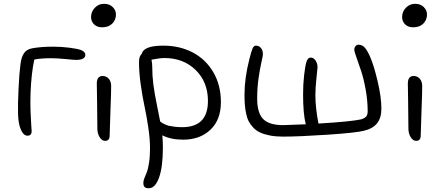

<svg xmlns="http://www.w3.org/2000/svg" viewBox="-20 -732 2349 1013"><path d="M125 -16.1Q104 -16.1 90.3 -47.4Q76.7 -78.6 75.2 -130.9Q73.7 -179.7 77.9 -265.1Q82 -350.6 87.9 -392.1Q92.3 -430.7 106.7 -451.4Q121.1 -472.2 149.9 -477.1Q196.3 -485.8 261.2 -485.8Q301.3 -485.8 344.7 -480.5Q388.2 -475.1 408.2 -467.8Q430.2 -458.5 430.2 -442.9Q430.2 -416 381.8 -416Q370.1 -416 325.7 -420.4Q281.2 -424.8 250 -424.8Q195.8 -424.8 161.1 -418Q145.5 -348.1 141.1 -241.2Q139.6 -189 140.9 -151.1Q142.1 -113.3 144.5 -77.4Q147 -41.5 147 -40Q147 -16.1 125 -16.1Z M518.6 -587.9Q492.2 -587.9 476.3 -603.5Q460.4 -619.1 460.4 -642.1Q460.4 -670.4 480.5 -691.2Q500.5 -711.9 528.8 -711.9Q557.6 -711.9 574.7 -694.8Q591.8 -677.7 591.8 -655.8Q591.8 -627 572.3 -607.4Q552.7 -587.9 518.6 -587.9ZM534.7 11.2Q517.6 11.2 505.6 -8.3Q493.7 -27.8 493.7 -53.2Q493.7 -127.4 492.2 -196.5Q490.7 -265.6 490.7 -291Q490.7 -331.1 521.5 -331.1Q540 -331.1 553 -317.4Q565.9 -303.7 566.4 -279.8Q566.9 -253.9 562.7 -147.2Q558.6 -40.5 558.6 -17.1Q558.6 11.2 534.7 11.2Z M765.1 261.2Q750 261.2 743.2 254.9Q736.3 248.5 736.3 232.9Q736.3 222.7 741.7 208.3Q747.1 193.8 753.9 178.2Q760.7 162.6 766.1 128.4Q771.5 94.2 771.5 49.8Q771.5 2.4 762.5 -59.1Q753.4 -120.6 742.4 -171.4Q731.4 -222.2 722.4 -286.4Q713.4 -350.6 713.4 -402.8Q713.4 -437.5 728.5 -448.2Q731.4 -467.8 759 -479.5Q786.6 -491.2 841.3 -491.2Q928.2 -491.2 997.1 -455.1Q1065.9 -418.9 1105.7 -350.6Q1145.5 -282.2 1145.5 -192.9Q1145.5 -100.1 1090.3 -47.6Q1035.2 4.9 946.3 4.9Q881.3 4.9 836.4 -18.1Q839.4 13.2 839.4 45.9Q839.4 148.9 819.1 205.1Q798.8 261.2 765.1 261.2ZM783.2 -380.9Q783.2 -332 789.1 -286.4Q794.9 -240.7 808.6 -174.3Q822.3 -107.9 825.2 -90.8Q834 -84.5 836.2 -83Q838.4 -81.5 850.1 -75.9Q861.8 -70.3 871.8 -68.1Q881.8 -65.9 900.4 -63.5Q918.9 -61 941.4 -61Q1077.1 -61 1077.1 -199.2Q1077.1 -299.3 1012.5 -362.5Q947.8 -425.8 848.1 -425.8Q822.3 -425.8 779.3 -417Q783.2 -397.5 783.2 -380.9Z M1473.1 -11.2Q1434.6 -11.2 1404.3 -17.1Q1374 -22.9 1352.8 -32.7Q1331.5 -42.5 1316.4 -58.6Q1301.3 -74.7 1292.2 -92Q1283.2 -109.4 1278.3 -133.8Q1273.4 -158.2 1271.7 -180.4Q1270 -202.6 1270 -232.9Q1270 -319.8 1295.9 -420.9Q1305.7 -460.4 1312.3 -475.8Q1318.8 -491.2 1330.1 -491.2Q1346.7 -491.2 1356.9 -478.8Q1367.2 -466.3 1367.2 -445.8Q1367.2 -437.5 1359.6 -405.5Q1352.1 -373.5 1344.5 -321.5Q1336.9 -269.5 1336.9 -211.9Q1336.9 -136.2 1368.4 -104Q1399.9 -71.8 1474.1 -71.8Q1485.4 -71.8 1593.3 -76.2Q1579.1 -130.4 1579.1 -233.9Q1579.1 -288.1 1584.5 -335Q1589.8 -381.8 1596.2 -403.8Q1603 -428.2 1620.1 -428.2Q1634.3 -428.2 1644.8 -412.8Q1655.3 -397.5 1655.3 -377Q1655.3 -369.6 1649.7 -320.1Q1644 -270.5 1644 -229Q1644 -164.1 1660.2 -80.1Q1830.1 -90.3 1884.3 -102.1Q1902.8 -107.4 1911.4 -116.7Q1919.9 -126 1919.9 -145Q1919.9 -201.7 1908.9 -261.5Q1897.9 -321.3 1884.5 -360.1Q1871.1 -398.9 1860.1 -430.4Q1849.1 -461.9 1849.1 -469.2Q1849.1 -480.5 1855.5 -488.3Q1861.8 -496.1 1871.1 -496.1Q1892.1 -496.1 1905.8 -479.5Q1919.4 -462.9 1933.1 -431.2Q1951.7 -390.1 1971.9 -305.2Q1992.2 -220.2 1992.2 -158.2Q1992.2 -110.4 1969.7 -81.8Q1947.3 -53.2 1899.9 -42Q1856.4 -31.2 1706.8 -21.2Q1557.1 -11.2 1473.1 -11.2Z M2159.7 -587.9Q2133.3 -587.9 2117.4 -603.5Q2101.6 -619.1 2101.6 -642.1Q2101.6 -670.4 2121.6 -691.2Q2141.6 -711.9 2169.9 -711.9Q2198.7 -711.9 2215.8 -694.8Q2232.9 -677.7 2232.9 -655.8Q2232.9 -627 2213.4 -607.4Q2193.8 -587.9 2159.7 -587.9ZM2175.8 11.2Q2158.7 11.2 2146.7 -8.3Q2134.8 -27.8 2134.8 -53.2Q2134.8 -127.4 2133.3 -196.5Q2131.8 -265.6 2131.8 -291Q2131.8 -331.1 2162.6 -331.1Q2181.2 -331.1 2194.1 -317.4Q2207 -303.7 2207.5 -279.8Q2208 -253.9 2203.9 -147.2Q2199.7 -40.5 2199.7 -17.1Q2199.7 11.2 2175.8 11.2Z"/></svg>

Font: Shantell Sans Irregular
Style: Regular
Weight: 300
Designer: Stephen Nixon, Anya Danilova, Shantell Martin
Foundry: Arrow Type
Version: Version 1.006;[9816181b4]